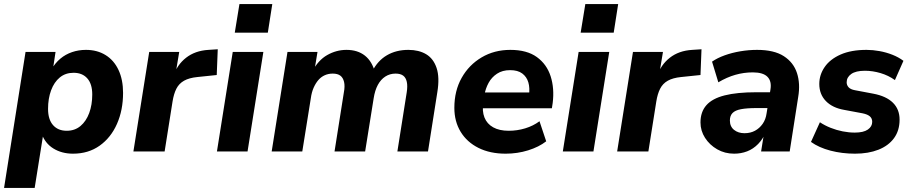

<svg xmlns="http://www.w3.org/2000/svg" viewBox="-29 -747 4501 947"><path d="M-9 180 97 -491H245L232 -405H225Q243 -436 268.5 -457.5Q294 -479 326.5 -490Q359 -501 395 -501Q450 -501 491.5 -475.5Q533 -450 555.5 -402Q578 -354 578 -289Q578 -204 548 -136Q518 -68 462.5 -28.5Q407 11 331 11Q276 11 234.5 -14.5Q193 -40 176 -89H185L142 180ZM300 -102Q340 -102 368 -125.5Q396 -149 411 -189.5Q426 -230 426 -281Q426 -333 401.5 -360.5Q377 -388 334 -388Q294 -388 266 -365Q238 -342 223 -301.5Q208 -261 208 -210Q208 -158 232.5 -130Q257 -102 300 -102Z M629 0 707 -491H855L835 -371H826Q844 -427 888.5 -462Q933 -497 999 -501L1045 -504L1040 -377L944 -367Q904 -363 879 -349Q854 -335 841 -309.5Q828 -284 822 -246L783 0Z M1129 -586 1152 -727H1314L1292 -586ZM1041 0 1119 -491H1270L1192 0Z M1311 0 1389 -491H1537L1521 -394H1511Q1540 -450 1585 -475.5Q1630 -501 1680 -501Q1735 -501 1771 -472.5Q1807 -444 1821 -388L1807 -395Q1834 -448 1879.5 -474.5Q1925 -501 1985 -501Q2037 -501 2073 -479.5Q2109 -458 2124.5 -411.5Q2140 -365 2128 -292L2082 0H1931L1977 -291Q1982 -322 1977.5 -343Q1973 -364 1959.5 -374Q1946 -384 1922 -384Q1894 -384 1871.5 -369.5Q1849 -355 1834.5 -328Q1820 -301 1814 -262L1772 0H1621L1667 -291Q1673 -322 1668 -343Q1663 -364 1649.5 -374Q1636 -384 1612 -384Q1591 -384 1573 -376Q1555 -368 1541.5 -352.5Q1528 -337 1518 -314.5Q1508 -292 1504 -262L1462 0Z M2465 11Q2388 11 2331 -17.5Q2274 -46 2243 -97Q2212 -148 2212 -215Q2212 -299 2248 -363Q2284 -427 2346.5 -464Q2409 -501 2488 -501Q2570 -501 2619 -465.5Q2668 -430 2687 -370.5Q2706 -311 2697 -239L2693 -213H2334L2345 -291H2596L2580 -277Q2585 -313 2577 -340.5Q2569 -368 2547 -384.5Q2525 -401 2487 -401Q2449 -401 2422.5 -383.5Q2396 -366 2381 -338.5Q2366 -311 2360 -278L2355 -243Q2348 -199 2360.5 -167.5Q2373 -136 2403.5 -119Q2434 -102 2480 -102Q2522 -102 2561.5 -114Q2601 -126 2632 -149L2665 -50Q2629 -22 2576 -5.5Q2523 11 2465 11Z M2835 -586 2858 -727H3020L2998 -586ZM2747 0 2825 -491H2976L2898 0Z M3015 0 3093 -491H3241L3221 -371H3212Q3230 -427 3274.5 -462Q3319 -497 3385 -501L3431 -504L3426 -377L3330 -367Q3290 -363 3265 -349Q3240 -335 3227 -309.5Q3214 -284 3208 -246L3169 0Z M3592 11Q3546 11 3508.5 -10.5Q3471 -32 3448.5 -67Q3426 -102 3426 -143Q3426 -195 3455 -228Q3484 -261 3545 -276.5Q3606 -292 3701 -292H3780L3768 -214H3704Q3655 -214 3626 -208.5Q3597 -203 3584 -189.5Q3571 -176 3571 -153Q3571 -123 3591.5 -106.5Q3612 -90 3643 -90Q3672 -90 3694.5 -102Q3717 -114 3732.5 -136Q3748 -158 3752 -188L3771 -305Q3778 -346 3756.5 -368Q3735 -390 3684 -390Q3640 -390 3598 -378Q3556 -366 3514 -341L3483 -443Q3509 -461 3545 -474Q3581 -487 3622.5 -494Q3664 -501 3705 -501Q3789 -501 3837 -470Q3885 -439 3902 -386.5Q3919 -334 3908 -269L3866 0H3725L3741 -100H3750Q3735 -62 3710.5 -37Q3686 -12 3656 -0.5Q3626 11 3592 11Z M4188 11Q4124 11 4067 -4Q4010 -19 3971 -47L4015 -144Q4039 -128 4068 -116.5Q4097 -105 4127.5 -99Q4158 -93 4187 -93Q4230 -93 4251.5 -108Q4273 -123 4273 -146Q4273 -163 4261.5 -173Q4250 -183 4226 -188L4135 -205Q4077 -215 4044.5 -248.5Q4012 -282 4012 -333Q4012 -378 4038.5 -416.5Q4065 -455 4117 -478Q4169 -501 4245 -501Q4276 -501 4309 -495Q4342 -489 4372.5 -477Q4403 -465 4427 -447L4385 -352Q4353 -375 4314 -386.5Q4275 -398 4237 -398Q4192 -398 4169.5 -382Q4147 -366 4147 -341Q4147 -327 4156.5 -316.5Q4166 -306 4188 -302L4278 -285Q4342 -273 4375 -240.5Q4408 -208 4408 -157Q4408 -103 4380.5 -65.5Q4353 -28 4303.5 -8.5Q4254 11 4188 11Z"/></svg>

Font: Nunito Sans 12pt ExtraLight 12pt ExtraBold
Style: Italic
Weight: 800
Italic angle: -9°
Version: Version 3.101;gftools[0.9.27]